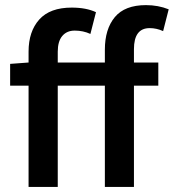

<svg xmlns="http://www.w3.org/2000/svg" viewBox="-20 -738 686 758"><path d="M394 0V-399.9H208V0H92.8V-399.9H20V-485.8L92.8 -491.2V-534.2Q92.8 -613.8 135 -660.9Q177.2 -708 263.2 -708Q320.3 -708 358.9 -689.9L336.9 -604Q308.6 -617.2 274.9 -617.2Q243.7 -617.2 225.8 -595.9Q208 -574.7 208 -534.2V-491.2H394V-542Q394 -623 433.3 -670.4Q472.7 -717.8 556.2 -717.8Q604.5 -717.8 646 -701.2L624 -615.2Q598.1 -627 570.8 -627Q508.8 -627 508.8 -543.9V-491.2H605V-399.9H508.8V0Z"/></svg>

Font: Source Sans 3 Semibold
Style: Regular
Weight: 600
Designer: Paul D. Hunt
Foundry: Adobe
Version: Version 3.052;hotconv 1.1.0;makeotfexe 2.6.0